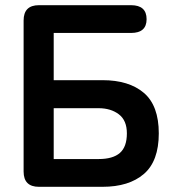

<svg xmlns="http://www.w3.org/2000/svg" viewBox="-20 -720 677 740"><path d="M130 0Q71 0 71 -59V-641Q71 -700 130 -700H485Q545 -700 545 -646Q545 -593 485 -593H187V-411H375Q477 -411 534.5 -362Q592 -313 592 -206Q592 -99 534.5 -49.5Q477 0 375 0ZM187 -107H360Q415 -107 442 -130.5Q469 -154 469 -206Q469 -256 438 -279.5Q407 -303 360 -303H187Z"/></svg>

Font: Zen Maru Gothic
Style: Bold
Weight: 700
Designer: Yoshimichi Ohira
Foundry: Positype
Version: Version 1.001